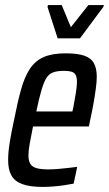

<svg xmlns="http://www.w3.org/2000/svg" viewBox="-20 -728 429 756"><path d="M148 8Q98 8 68 -3Q38 -14 25 -37Q12 -60 12 -98Q12 -127 18 -165.5Q24 -204 35 -254Q49 -326 63 -376Q77 -426 98 -457.5Q119 -489 152.5 -503.5Q186 -518 239 -518Q284 -518 311 -509Q338 -500 349.5 -479.5Q361 -459 361 -426Q361 -407 357.5 -380.5Q354 -354 348.5 -322.5Q343 -291 335 -255L330 -230H110Q102 -190 97 -162.5Q92 -135 92 -116Q92 -94 100 -82Q108 -70 125.5 -65.5Q143 -61 171 -61Q186 -61 206 -62.5Q226 -64 246.5 -66.5Q267 -69 284 -71L270 -5Q256 -2 235.5 1Q215 4 192.5 6Q170 8 148 8ZM123 -289H265L269 -307Q274 -334 278.5 -361Q283 -388 283 -405Q283 -424 277.5 -433.5Q272 -443 260.5 -446Q249 -449 231 -449Q207 -449 190.5 -443.5Q174 -438 163.5 -422Q153 -406 143.5 -374Q134 -342 123 -289ZM207 -577 167 -701 169 -708H223L259 -621L328 -708H389L387 -701L295 -577Z"/></svg>

Font: Saira ExtraCondensed Medium
Style: Italic
Weight: 500
Width: 2
Italic angle: -12°
Designer: Hector Gatti with collaboration of the Omnibus-Type team
Foundry: Omnibus-Type
Version: Version 1.101